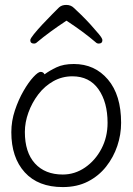

<svg xmlns="http://www.w3.org/2000/svg" viewBox="-20 -744 540 780"><path d="M250 -660Q215 -637 185 -615Q155 -593 130 -572Q125 -567 118 -567Q103 -567 103 -581Q103 -587 117.5 -605Q132 -623 152.5 -645Q173 -667 192 -686Q211 -705 220 -714Q231 -724 249 -724Q268 -724 280 -712Q291 -702 310 -683.5Q329 -665 348.5 -643.5Q368 -622 382 -605Q396 -588 396 -581Q396 -567 381 -567Q374 -567 369 -572Q319 -615 250 -660ZM161 -442Q181 -457 209.5 -470.5Q238 -484 280 -484Q365 -484 418.5 -421Q472 -358 472 -245Q472 -197 456.5 -151Q441 -105 411 -67Q381 -29 337 -6.5Q293 16 235 16Q135 16 80.5 -44Q26 -104 26 -207Q26 -252 40.5 -295.5Q55 -339 75.5 -374.5Q96 -410 115.5 -431Q135 -452 145 -452Q156 -452 161 -442ZM235 -35Q284 -35 325.5 -63.5Q367 -92 392 -139.5Q417 -187 417 -245Q417 -329 380 -381.5Q343 -434 274 -434Q232 -434 196.5 -414Q161 -394 135.5 -360.5Q110 -327 95.5 -287Q81 -247 81 -208Q81 -125 122 -80Q163 -35 235 -35Z"/></svg>

Font: Moon Stars Kai T HW Light
Style: Regular
Weight: 300
Designer: GuiWonder
Version: Version 1.101